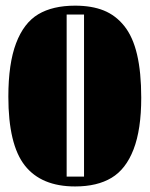

<svg xmlns="http://www.w3.org/2000/svg" viewBox="-20 -653 534 685"><path d="M248 12.2Q127.4 12.2 68.6 -62.5Q9.8 -137.2 9.8 -308.1Q9.8 -426.3 37.4 -498.8Q64.9 -571.3 116.5 -602.1Q168 -632.8 248 -632.8Q307.1 -632.8 349.9 -615.7Q392.6 -598.6 423.3 -560.3Q454.1 -522 469 -458.5Q483.9 -395 483.9 -304.2Q483.9 -190.9 456.5 -120.1Q429.2 -49.3 377.9 -18.6Q326.7 12.2 248 12.2ZM217.8 -22.9H279.8V-601.1H217.8Z"/></svg>

Font: Lletraferida
Style: Heavy
Weight: 900
Designer: Josep Patau Bellart
Foundry: Josep Patau Bellart
Version: Version 1.000